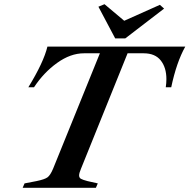

<svg xmlns="http://www.w3.org/2000/svg" viewBox="-20 -895 903 915"><path d="M97 -21 154 -32Q193 -40 206.5 -50Q220 -60 233 -91L456 -641H380Q316 -641 252 -595Q188 -549 142 -479H115Q188 -598 206 -673H863Q821 -598 796 -479H770Q773 -499 773 -518Q773 -573 746 -607Q719 -641 665 -641H588L366 -91Q357 -70 357 -59Q357 -48 365.5 -43Q374 -38 397 -32L446 -21L437 0H88ZM449 -863 478 -875 572 -796 742 -872 762 -854 577 -712H529Z"/></svg>

Font: Ibarra Real Nova SemiBold
Style: Italic
Weight: 600
Italic angle: -22°
Designer: Jose Maria Ribagorda & Octavio Pardo
Foundry: Octavio Pardo
Version: Version 1.014